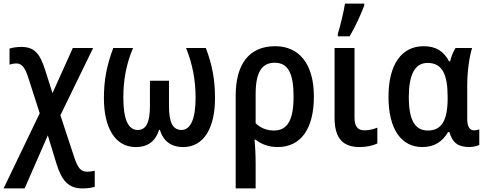

<svg xmlns="http://www.w3.org/2000/svg" viewBox="-32 -808 2701 1068"><path d="M87 -547C60 -547 38 -543 21 -538V-448C33 -453 47 -455 60 -455C89 -455 107 -432 124 -380L189 -178L-12 240H105L234 -55L281 99C311 197 348 240 426 240C456 240 476 237 495 231V142C481 145 468 147 454 147C416 147 401 127 379 61L304 -167L486 -541H373L260 -290L220 -416C191 -508 161 -547 87 -547Z M1113 -541H1003C1039 -452 1056 -362 1056 -264C1056 -148 1029 -85 977 -85C928 -86 908 -128 908 -219V-359H802V-219C802 -131 783 -85 734 -85C680 -85 654 -147 654 -265C654 -366 671 -453 708 -541H598C562 -444 546 -365 546 -262C546 -96 609 10 723 10C792 10 834 -24 853 -86H857C876 -24 919 10 987 10C1101 10 1164 -95 1164 -262C1164 -364 1149 -446 1113 -541Z M1714 -271C1714 -455 1630 -551 1499 -551C1353 -551 1279 -451 1279 -275V240H1390V101C1390 52 1387 -2 1384 -31H1390C1421 -6 1463 10 1512 10C1645 10 1714 -96 1714 -271ZM1496 -459C1570 -459 1601 -401 1601 -271C1601 -141 1568 -82 1491 -82C1453 -82 1416 -96 1390 -123V-285C1390 -405 1424 -459 1496 -459Z M1847 -606H1913C1945 -660 1976 -729 1994 -777V-788H1887C1881 -748 1860 -658 1847 -620ZM1940 -541H1829V-153C1829 -31 1882 10 1969 10C2007 10 2043 2 2067 -10V-98C2048 -90 2020 -83 1995 -83C1958 -83 1940 -105 1940 -154Z M2317 10C2387 10 2431 -23 2460 -73H2468C2485 -12 2519 10 2579 10C2597 10 2625 4 2634 -2V-88C2627 -86 2615 -83 2605 -83C2582 -83 2567 -102 2567 -145V-334C2567 -412 2579 -494 2594 -541H2502C2489 -522 2478 -493 2472 -467H2466C2436 -523 2393 -551 2325 -551C2203 -551 2129 -452 2129 -269C2129 -87 2202 10 2317 10ZM2348 -82C2275 -82 2242 -142 2242 -268C2242 -391 2275 -458 2346 -458C2428 -458 2458 -395 2458 -269V-262C2458 -140 2426 -82 2348 -82Z"/></svg>

Font: Noto Sans UI SemiCondensed Medium
Style: Regular
Weight: 500
Width: 4
Designer: Monotype Design Team
Foundry: Monotype Imaging Inc.
Version: Version 1.901